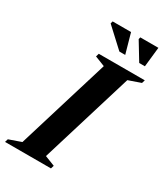

<svg xmlns="http://www.w3.org/2000/svg" viewBox="-242 -959 915 1052"><g transform="rotate(30 216.0 -433.0)"><path d="M230 -630 166.5 -655 172.5 -675H463.5L457.5 -655L380 -628L202 -45L265.5 -20L259.5 0H-31L-25 -20L52 -47ZM301 -742H264L145.5 -851.5L149.5 -866.5H266ZM425.5 -742H389.5L321.5 -854L324.5 -866.5H439Z"/></g></svg>

Font: Newsreader 24pt
Style: Bold Italic
Weight: 700
Italic angle: -17°
Designer: Hugues Gentile
Foundry: Production Type
Version: Version 1.003